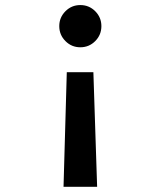

<svg xmlns="http://www.w3.org/2000/svg" viewBox="-20 -547 626 748"><path d="M227.5 180.7 240.2 -265.6H343.8L358.4 180.7ZM293 -527.3Q327.1 -527.3 351.1 -503.2Q375 -479 375 -445.3Q375 -411.1 351.1 -387Q327.1 -362.8 293 -362.8Q258.8 -362.8 234.9 -387Q210.9 -411.1 210.9 -445.3Q210.9 -479 234.9 -503.2Q258.8 -527.3 293 -527.3Z"/></svg>

Font: Cascadia Mono NF SemiBold
Style: Regular
Weight: 600
Monospace: yes
Designer: Aaron Bell
Foundry: Saja Typeworks
Version: Version 2404.023; ttfautohint (v1.8.4)